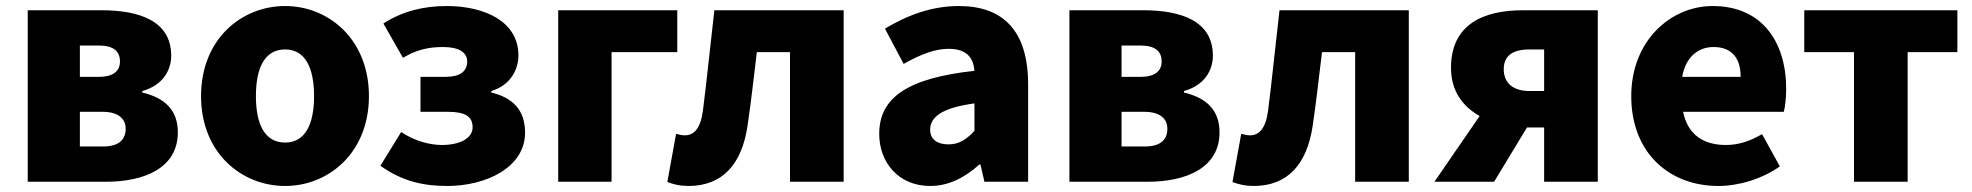

<svg xmlns="http://www.w3.org/2000/svg" viewBox="-20 -603 6544 637"><path d="M72 0H331C460 0 570 -46 570 -164C570 -240 524 -279 452 -296V-301C521 -320 548 -371 548 -418C548 -533 444 -569 316 -569H72ZM245 -348V-452H307C358 -452 378 -432 378 -399C378 -368 357 -348 307 -348ZM245 -117V-232H321C375 -232 397 -207 397 -176C397 -142 377 -117 322 -117Z M926 14C1070 14 1204 -96 1204 -284C1204 -473 1070 -583 926 -583C781 -583 647 -473 647 -284C647 -96 781 14 926 14ZM926 -130C859 -130 829 -190 829 -284C829 -379 859 -439 926 -439C992 -439 1022 -379 1022 -284C1022 -190 992 -130 926 -130Z M1464 14C1592 14 1722 -47 1722 -163C1722 -238 1681 -279 1610 -296V-301C1674 -320 1700 -373 1700 -419C1700 -533 1586 -583 1462 -583C1386 -583 1315 -566 1252 -525L1317 -411C1361 -438 1402 -447 1450 -447C1503 -447 1530 -429 1530 -399C1530 -366 1506 -348 1458 -348H1375V-232H1467C1522 -232 1548 -217 1548 -181C1548 -143 1504 -122 1446 -122C1408 -122 1357 -134 1311 -165L1242 -53C1317 0 1387 14 1464 14Z M1832 0H2009V-430H2227V-569H1832Z M2264 14C2377 14 2441 -58 2460 -185C2472 -265 2481 -349 2491 -430H2601V0H2779V-569H2350C2337 -458 2326 -345 2312 -235C2304 -176 2282 -154 2252 -154C2241 -154 2232 -157 2223 -159L2194 1C2216 9 2237 14 2264 14Z M3066 14C3129 14 3182 -15 3229 -57H3233L3246 0H3391V-323C3391 -501 3308 -583 3161 -583C3072 -583 2991 -553 2916 -508L2978 -391C3035 -423 3082 -441 3127 -441C3185 -441 3209 -414 3213 -368C2991 -344 2897 -279 2897 -159C2897 -64 2961 14 3066 14ZM3127 -124C3090 -124 3066 -140 3066 -173C3066 -213 3102 -245 3213 -260V-169C3187 -141 3163 -124 3127 -124Z M3528 0H3787C3916 0 4026 -46 4026 -164C4026 -240 3980 -279 3908 -296V-301C3977 -320 4004 -371 4004 -418C4004 -533 3900 -569 3772 -569H3528ZM3701 -348V-452H3763C3814 -452 3834 -432 3834 -399C3834 -368 3813 -348 3763 -348ZM3701 -117V-232H3777C3831 -232 3853 -207 3853 -176C3853 -142 3833 -117 3778 -117Z M4139 14C4252 14 4316 -58 4335 -185C4347 -265 4356 -349 4366 -430H4476V0H4654V-569H4225C4212 -458 4201 -345 4187 -235C4179 -176 4157 -154 4127 -154C4116 -154 4107 -157 4098 -159L4069 1C4091 9 4112 14 4139 14Z M5103 -301H5055C4997 -301 4969 -330 4969 -373C4969 -417 4997 -439 5055 -439H5103ZM5033 -569C4901 -569 4794 -522 4794 -378C4794 -300 4834 -249 4889 -218L4739 0H4937L5046 -180H5103V0H5281V-569Z M5681 14C5748 14 5826 -9 5885 -51L5826 -158C5785 -134 5747 -122 5706 -122C5634 -122 5580 -154 5564 -232H5898C5902 -245 5906 -277 5906 -308C5906 -464 5826 -583 5662 -583C5524 -583 5392 -469 5392 -284C5392 -96 5518 14 5681 14ZM5561 -348C5573 -416 5616 -447 5665 -447C5730 -447 5755 -405 5755 -348Z M6131 0H6309V-430H6474V-569H5966V-430H6131Z"/></svg>

Font: Noto Sans CJK KR Black
Style: Regular
Weight: 900
Designer: Ryoko NISHIZUKA (kana & ideographs); Paul D. Hunt (Latin, Greek & Cyrillic); Wenlong ZHANG (bopomofo); Sandoll Communica
Foundry: Adobe Systems Incorporated
Version: Version 1.004;PS 1.004;hotconv 1.0.82;makeotf.lib2.5.63406